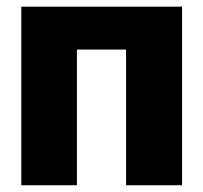

<svg xmlns="http://www.w3.org/2000/svg" viewBox="-20 -548 601 568"><path d="M518.6 0H353V-401.4H207.5V0H43V-528.3H518.6Z"/></svg>

Font: Roboto
Style: Regular
Weight: 900
Designer: Google
Version: Version 2.001171; 2014